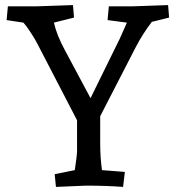

<svg xmlns="http://www.w3.org/2000/svg" viewBox="-20 -730 703 755"><path d="M645 -661 577 -644Q541 -597 514 -545L374 -273V-167Q374 -110 381 -61L471 -54L464 5Q398 0 318 0L200 5L195 -45L274 -61Q283 -119 283 -137V-257L128 -556Q119 -574 105 -595.5Q91 -617 82 -629L72 -641L6 -651L11 -705H120L267 -710L271 -661L192 -641Q203 -592 235 -533L336 -344L451 -578L479 -641L403 -651L408 -705H498L641 -710Z"/></svg>

Font: Andada
Style: Regular
Weight: 400
Designer: Carolina Giovagnoli
Foundry: Carolina Giovagnoli
Version: Version 1.003